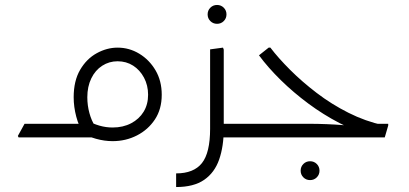

<svg xmlns="http://www.w3.org/2000/svg" viewBox="-20 -554 1648 774"><path d="M55 0 52 -6 79 -55H279V0ZM434 15Q401 15 367 5.5Q333 -4 301 -22L329 -69Q355 -55 381 -47.5Q407 -40 434 -40Q476 -40 508.5 -57Q541 -74 559 -103.5Q577 -133 577 -172Q577 -210 560.5 -241Q544 -272 516.5 -289.5Q489 -307 454 -307Q420 -307 392 -289Q364 -271 348 -238Q332 -205 332 -162Q332 -129 340.5 -98Q349 -67 363 -46L316 -18Q298 -44 287.5 -83.5Q277 -123 277 -162Q277 -228 303 -272.5Q329 -317 370 -339.5Q411 -362 454 -362Q501 -362 541.5 -337.5Q582 -313 607 -270.5Q632 -228 632 -172Q632 -114 604.5 -72.5Q577 -31 532 -8Q487 15 434 15ZM191 0V-55H351V0ZM191 0Q181 0 176 -8.5Q171 -17 171 -28Q171 -40 176 -47.5Q181 -55 191 -55Z M855 -458Q839 -458 828 -469Q817 -480 817 -496Q817 -512 828 -523Q839 -534 855 -534Q871 -534 882 -523Q893 -512 893 -496Q893 -480 882 -469Q871 -458 855 -458Z M867 0V-55H968V0ZM968 0V-55Q980 -55 984 -47.5Q988 -40 988 -28Q988 -16 984 -8Q980 0 968 0ZM690 200V145Q761 145 794 103.5Q827 62 827 -35V-355L879 -362L882 -354V-35Q882 36 863.5 89Q845 142 803 171Q761 200 690 200Z M1230 172Q1214 172 1203 161Q1192 150 1192 134Q1192 118 1203 107Q1214 96 1230 96Q1246 96 1257 107Q1268 118 1268 134Q1268 150 1257 161Q1246 172 1230 172Z M1481 -4Q1414 -24 1348.5 -58Q1283 -92 1223 -136.5Q1163 -181 1112 -231Q1061 -281 1024 -331L1063 -362H1070Q1102 -320 1149.5 -272.5Q1197 -225 1256.5 -179.5Q1316 -134 1384.5 -99.5Q1453 -65 1526 -49ZM968 0V-55H1224Q1261 -55 1297 -53.5Q1333 -52 1357 -50Q1381 -48 1381 -48L1448 -55H1545V-48L1531 0ZM968 0Q957 0 952.5 -8.5Q948 -17 948 -28Q948 -40 952.5 -47.5Q957 -55 968 -55Z"/></svg>

Font: Fustat Light
Style: Regular
Weight: 300
Designer: Mohamed Gaber, Khaled Hosny, Laura Garcia Mut
Foundry: Kief Type Foundry, Alif Type Foundry, Hard Type Foundry
Version: Version 1.007